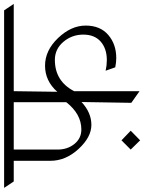

<svg xmlns="http://www.w3.org/2000/svg" viewBox="47 -814 718 957"><g transform="rotate(-90 406.5 -336.0)"><path d="M376 -289Q323 -240 262 -240Q201 -240 142 -304Q83 -368 83 -444V-627H-20L-52 -675H833L865 -627H430L427 -410Q481 -471 557 -471Q633 -471 695 -406Q757 -341 757 -268.5Q757 -196 710.5 -156Q664 -116 595 -116Q574 -116 549 -121L532 -169Q559 -163 585 -163Q642 -163 677 -193.5Q712 -224 712 -280.5Q712 -337 676 -379.5Q640 -422 586 -422Q480 -422 430 -326V0L372 -41ZM239 -290Q316 -290 375 -365V-627H139V-409Q139 -359 167 -324.5Q195 -290 239 -290ZM139 -44 185 -90 233 -44 185 3Z"/></g></svg>

Font: Halant Light
Style: Regular
Weight: 300
Designer: Hitesh Malaviya (Devanagari), Satya Rajpurohit (Latin)
Foundry: Indian Type Foundry
Version: Version 1.101;PS 1.0;hotconv 1.0.78;makeotf.lib2.5.61930; tt